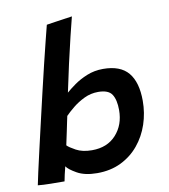

<svg xmlns="http://www.w3.org/2000/svg" viewBox="-82 -788 764 867"><g transform="rotate(-10 300.0 -354.0)"><path d="M22 6Q25.5 -11.5 34.5 -52.8Q43.5 -94 56.8 -151Q70 -208 85 -273Q100 -338 115.5 -404Q131 -470 145.2 -529Q159.5 -588 170.8 -633Q182 -678 188 -701Q195 -702 228.5 -707.2Q262 -712.5 306 -718.5Q297 -683.5 283.8 -629.2Q270.5 -575 256.2 -510.8Q242 -446.5 228.5 -382.5Q243 -395.5 268.8 -414Q294.5 -432.5 328.8 -446.5Q363 -460.5 403 -460.5Q482 -460.5 518.5 -416.8Q555 -373 555 -287.5Q555 -232 537.8 -180.5Q520.5 -129 487.2 -88.8Q454 -48.5 406 -25Q358 -1.5 296.5 -1.5Q239.5 -1.5 204 -21.8Q168.5 -42 159 -57Q155 -42 150.2 -20.8Q145.5 0.5 144 9.5Q117.5 9.5 81 9Q44.5 8.5 22 6ZM180 -149.5Q189 -139.5 218.2 -123.5Q247.5 -107.5 291 -107.5Q361.5 -107.5 402 -152.5Q442.5 -197.5 442.5 -265Q442.5 -311.5 426.5 -336.8Q410.5 -362 363 -362Q329 -362 299 -347.5Q269 -333 245.5 -313.8Q222 -294.5 207.5 -279.5Q206 -273 202.2 -254.8Q198.5 -236.5 193.8 -214.2Q189 -192 185.2 -173.8Q181.5 -155.5 180 -149.5Z"/></g></svg>

Font: Grandstander Medium
Style: Italic
Weight: 500
Italic angle: -15°
Designer: Tyler Finck
Foundry: Etcetera Type Co
Version: Version 1.200; ttfautohint (v1.8.3)